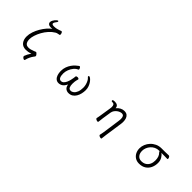

<svg xmlns="http://www.w3.org/2000/svg" viewBox="208 -2100 3584 3584"><g transform="rotate(45 2000.0 -307.5)"><path d="M588 -14Q553 -1 522 4.5Q491 10 465 10Q380 10 338.5 -43Q297 -96 297 -175Q297 -239 319.5 -305.5Q342 -372 378 -433Q414 -494 456 -542.5Q498 -591 537 -618Q518 -615 502 -615Q460 -615 438 -631.5Q416 -648 416 -676Q416 -697 427 -719.5Q438 -742 453 -760.5Q468 -779 483 -790.5Q498 -802 505 -802Q518 -802 518 -789Q518 -779 511 -771Q493 -749 482.5 -730.5Q472 -712 472 -699Q472 -671 523 -671Q562 -671 596.5 -679Q631 -687 654.5 -696.5Q678 -706 683 -708Q685 -709 689 -709Q703 -709 712 -689.5Q721 -670 721 -653Q721 -635 712 -634Q693 -630 670.5 -625.5Q648 -621 631 -611Q573 -577 525 -523.5Q477 -470 442.5 -408Q408 -346 389 -286Q370 -226 370 -179Q370 -146 378.5 -117.5Q387 -89 408.5 -71.5Q430 -54 470 -54Q517 -54 591 -83Q596 -85 607.5 -91.5Q619 -98 628 -98Q635 -98 647 -88Q659 -78 668.5 -64.5Q678 -51 678 -41Q678 -27 668 -17.5Q658 -8 652 4Q632 32 614.5 68.5Q597 105 586 152Q583 164 571 164Q557 164 538.5 149Q520 134 520 118Q520 114 521 112Q530 85 548 51Q566 17 588 -14Z M1546 -291Q1532 -242 1529 -214Q1526 -186 1526 -157Q1526 -107 1541 -74.5Q1556 -42 1596 -42Q1628 -42 1657 -65.5Q1686 -89 1704.5 -135.5Q1723 -182 1723 -251Q1723 -289 1713 -327Q1703 -365 1686 -396.5Q1669 -428 1648 -445Q1636 -454 1636 -465Q1636 -480 1652 -480Q1665 -480 1687.5 -462.5Q1710 -445 1733 -413.5Q1756 -382 1772 -340Q1788 -298 1788 -250Q1788 -203 1777 -155.5Q1766 -108 1742.5 -68.5Q1719 -29 1682.5 -5.5Q1646 18 1595 18Q1552 18 1519.5 -8Q1487 -34 1479 -92Q1448 -29 1411 -5.5Q1374 18 1333 18Q1291 18 1262 -7.5Q1233 -33 1218.5 -76.5Q1204 -120 1204 -173Q1204 -234 1222.5 -284Q1241 -334 1268 -372Q1295 -410 1322.5 -435.5Q1350 -461 1369.5 -474Q1389 -487 1390 -487Q1403 -487 1414.5 -469.5Q1426 -452 1426 -438Q1426 -426 1418 -423Q1375 -406 1341.5 -365.5Q1308 -325 1288.5 -273.5Q1269 -222 1269 -173Q1269 -109 1286.5 -75.5Q1304 -42 1338 -42Q1370 -42 1392.5 -63.5Q1415 -85 1430 -118Q1445 -151 1454 -187Q1463 -223 1467 -252Q1471 -281 1472 -294Q1472 -304 1483.5 -309Q1495 -314 1508 -314Q1522 -314 1534 -308.5Q1546 -303 1546 -294Z M2634 179Q2633 187 2618 187Q2602 187 2582 177.5Q2562 168 2562 155V152Q2566 135 2570.5 112.5Q2575 90 2579 65L2627 -274Q2629 -291 2630.5 -306Q2632 -321 2632 -334Q2632 -375 2618 -398Q2604 -421 2569 -421Q2551 -421 2526.5 -412Q2502 -403 2478 -385Q2454 -367 2435.5 -340.5Q2417 -314 2411 -279L2384 -104Q2383 -95 2380.5 -74Q2378 -53 2375.5 -31.5Q2373 -10 2371 1Q2370 10 2356 10Q2340 10 2320 0Q2300 -10 2300 -23V-26Q2304 -44 2309 -71Q2314 -98 2316 -112L2350 -330Q2352 -342 2353 -353Q2354 -364 2354 -374Q2354 -405 2342 -424Q2330 -443 2299 -443H2289Q2279 -443 2274 -448.5Q2269 -454 2269 -461Q2269 -471 2281 -477Q2293 -483 2327 -483Q2368 -483 2393 -464Q2418 -445 2419 -405Q2488 -486 2573 -486Q2622 -486 2649.5 -464Q2677 -442 2689 -405.5Q2701 -369 2701 -327Q2701 -313 2700 -298.5Q2699 -284 2697 -270L2647 73Z M3746 -485Q3760 -485 3770.5 -466Q3781 -447 3781 -432Q3781 -418 3770 -418Q3737 -419 3708 -419.5Q3679 -420 3644 -420H3613Q3651 -395 3677 -349Q3703 -303 3703 -244Q3703 -171 3675 -111.5Q3647 -52 3592.5 -17Q3538 18 3458 18Q3399 18 3355 -10Q3311 -38 3287 -86Q3263 -134 3263 -193Q3263 -244 3284 -295.5Q3305 -347 3344 -389Q3383 -431 3437 -456.5Q3491 -482 3558 -482H3640Q3694 -482 3745 -485ZM3568 -420H3554Q3504 -420 3463 -400Q3422 -380 3392.5 -347Q3363 -314 3347 -274Q3331 -234 3331 -193Q3331 -125 3365 -85Q3399 -45 3457 -45Q3516 -45 3555.5 -71Q3595 -97 3615 -140.5Q3635 -184 3635 -238Q3635 -287 3622.5 -326.5Q3610 -366 3578 -397Q3572 -403 3570 -408Q3568 -413 3568 -417Z"/></g></svg>

Font: Klee One SemiBold
Style: Regular
Weight: 600
Designer: Fontworks Inc.
Foundry: Fontworks Inc.
Version: Version 1.00;January 12, 2022;FontCreator 13.0.0.2683 64-bit